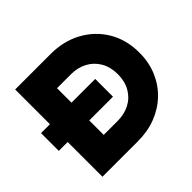

<svg xmlns="http://www.w3.org/2000/svg" viewBox="-162 -879 1070 1070"><g transform="rotate(-45 372.5 -344.0)"><path d="M10 -274V-414H437V-274ZM80 -688H250V0H80ZM210 -160H360Q413 -160 455 -182Q497 -204 521 -245.5Q545 -287 545 -343Q545 -400 521 -441.5Q497 -483 455 -505.5Q413 -528 360 -528H210V-688H360Q462 -688 542.5 -644Q623 -600 669 -522.5Q715 -445 715 -343Q715 -268 688.5 -205Q662 -142 614 -96Q566 -50 501.5 -25Q437 0 360 0H210Z"/></g></svg>

Font: Roundo Variable
Style: Regular
Weight: 200
Designer: Shiva Nallaperumal
Foundry: Indian Type Foundry
Version: Version 2.000